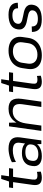

<svg xmlns="http://www.w3.org/2000/svg" viewBox="1224 -1934 718 3207"><g transform="rotate(-90 1583.5 -331.0)"><path d="M219.6 7.9Q145.4 7.9 116.4 -29.1Q87.4 -66.1 98.2 -144.3L152.9 -533.6L197.9 -670.2H260.7L188.3 -152.9Q181.3 -103 195.9 -84.2Q210.6 -65.4 255.5 -65.4Q270 -65.4 285.2 -67.3Q300.3 -69.1 315.9 -73.9L320.1 -8.9Q305.4 -4.2 288 -0.3Q270.6 3.5 253.2 5.7Q235.8 7.9 219.6 7.9ZM55.3 -540H378.1L368.6 -472.2H45.7Z M776.1 -179.2 801.4 -355.9Q810.2 -419 779.4 -447.6Q748.6 -476.3 672.5 -476.3Q623.9 -476.3 574.9 -462.8Q525.8 -449.4 481.2 -424.3L477.1 -491.7Q506.9 -508.4 545.3 -520.8Q583.6 -533.2 624.8 -540.6Q666 -547.9 702.7 -547.9Q810.8 -547.9 857.7 -500Q904.7 -452.1 891.6 -355.9L841.4 0H780ZM577 7.9Q490.5 7.9 446.9 -32.1Q403.2 -72.2 413.2 -143.2L417.6 -172.3Q427.7 -244.3 483.1 -284.4Q538.4 -324.4 628.7 -324.4Q723.9 -324.4 773.8 -286.1Q823.7 -247.9 813.5 -176.8L809.1 -145.9Q799.1 -73.8 737.2 -33Q675.2 7.9 577 7.9ZM609.9 -50.3Q677.6 -50.3 721.5 -79.1Q765.5 -107.9 772 -155.7L773.8 -170.2Q781.1 -216.1 746.8 -241.5Q712.6 -266.8 644.9 -266.8Q582.9 -266.8 546 -243.9Q509.2 -221 501.8 -165.8L500.1 -153Q492.7 -102.9 521.7 -76.6Q550.6 -50.3 609.9 -50.3Z M1445.2 -319.5Q1456.6 -402.4 1428.4 -440.2Q1400.3 -478.1 1328.4 -478.1Q1245.5 -478.1 1192.9 -421.1Q1140.3 -364.1 1125 -256.7L1075.1 -186.7L1085.3 -253.2Q1107 -396 1180.2 -471.9Q1253.4 -547.9 1370.8 -547.9Q1470.3 -547.9 1510.8 -493.7Q1551.4 -439.5 1534.9 -326L1488.7 0H1399.8ZM1076.2 -540H1137.5L1140 -363.4L1089.1 0H1000.2Z M1821.6 7.9Q1747.4 7.9 1718.4 -29.1Q1689.4 -66.1 1700.2 -144.3L1754.9 -533.6L1799.9 -670.2H1862.7L1790.3 -152.9Q1783.3 -103 1797.9 -84.2Q1812.6 -65.4 1857.5 -65.4Q1872 -65.4 1887.2 -67.3Q1902.3 -69.1 1917.9 -73.9L1922.1 -8.9Q1907.4 -4.2 1890 -0.3Q1872.6 3.5 1855.2 5.7Q1837.8 7.9 1821.6 7.9ZM1657.3 -540H1980.1L1970.6 -472.2H1647.7Z M2262.4 7.9Q2181.4 7.9 2127.2 -19.5Q2072.9 -46.9 2049.1 -98.5Q2025.3 -150.1 2034.6 -221.4L2048.8 -318.6Q2059.1 -389.9 2097.4 -441.1Q2135.6 -492.2 2198.1 -520.1Q2260.5 -547.9 2340.7 -547.9Q2421.9 -547.9 2476.1 -520.5Q2530.3 -493.1 2554.6 -441.5Q2578.9 -389.9 2568.6 -318.6L2554.5 -221.4Q2545 -150.1 2506.2 -98.5Q2467.4 -46.9 2405.5 -19.5Q2343.6 7.9 2262.4 7.9ZM2273 -65.1Q2352.2 -65.1 2404.3 -107.3Q2456.4 -149.5 2465.8 -222.1L2479.6 -317.9Q2489.9 -390.7 2449.6 -432.8Q2409.3 -474.9 2330.1 -474.9Q2277.9 -474.9 2236.8 -455.7Q2195.7 -436.5 2169.8 -401.4Q2144 -366.4 2137.5 -317.9L2123.6 -222.1Q2114.2 -150.3 2154.5 -107.7Q2194.7 -65.1 2273 -65.1Z M2862 7.2Q2754.2 7.2 2703.6 -32.7Q2652.9 -72.7 2652.7 -157.4L2744.2 -160.7Q2743.5 -108.2 2774.1 -83Q2804.7 -57.9 2870.6 -57.9Q2933.3 -57.9 2970.3 -79Q3007.3 -100.1 3012.7 -139Q3017.4 -171.4 3000.8 -188.9Q2984.3 -206.5 2953.8 -215.7Q2923.4 -225 2886.9 -231.3Q2850.3 -237.7 2813.9 -246.3Q2777.4 -255 2748.5 -271.8Q2719.7 -288.6 2704.5 -318.1Q2689.4 -347.5 2696.4 -396.7Q2707.5 -470.9 2769.3 -509.5Q2831.1 -548.1 2940.6 -548.1Q3040.1 -548.1 3090.4 -509Q3140.8 -469.8 3140.7 -393.2L3048 -389Q3051 -435.3 3021.6 -459.1Q2992.2 -483 2932.3 -483Q2869.2 -483 2832.6 -461.1Q2796 -439.2 2789.8 -398.5Q2785.1 -366.1 2801.6 -348.2Q2818.1 -330.3 2848.6 -320.9Q2879 -311.6 2915.6 -305.3Q2952.1 -298.9 2988.5 -290.2Q3024.9 -281.5 3053.8 -265Q3082.8 -248.6 3097.9 -219.1Q3113.1 -189.6 3106.1 -140.5Q3095.6 -68.1 3033.7 -30.4Q2971.8 7.2 2862 7.2Z"/></g></svg>

Font: Pathway Extreme 8pt Thin
Style: Italic
Weight: 100
Italic angle: -8°
Designer: Eduardo Rodriguez Tunni
Foundry: Eduardo Rodriguez Tunni
Version: Version 1.000